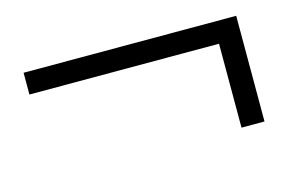

<svg xmlns="http://www.w3.org/2000/svg" viewBox="-48 -531 686 449"><g transform="rotate(-15 295.5 -306.0)"><path d="M31.2 -433.6H545.9V-177.7H490.2V-380.9H31.2Z"/></g></svg>

Font: GenYoMin JP SemiBold
Style: Regular
Weight: 600
Version: Version 1.001;PS 1;hotconv 16.6.51;makeotf.lib2.5.65220 DEVE